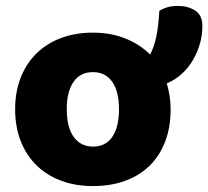

<svg xmlns="http://www.w3.org/2000/svg" viewBox="-20 -611 702 647"><path d="M555 -243Q555 -181 536 -132.5Q517 -84 482.5 -51Q448 -18 400 -1Q352 16 293 16Q234 16 186 -2Q138 -20 103.5 -53.5Q69 -87 50 -135Q31 -183 31 -243Q31 -302 50 -350Q69 -398 103.5 -431.5Q138 -465 186 -483Q234 -501 293 -501Q353 -501 402 -481.5Q451 -462 486 -427Q500 -455 507 -489Q514 -523 517 -575Q531 -583 545.5 -587Q560 -591 581 -591Q613 -591 637.5 -575.5Q662 -560 662 -523Q662 -494 654 -465Q646 -436 631 -410Q616 -384 593.5 -363Q571 -342 542 -330Q548 -310 551.5 -288Q555 -266 555 -243ZM205 -243Q205 -182 228.5 -149.5Q252 -117 294 -117Q336 -117 358.5 -150Q381 -183 381 -243Q381 -303 358 -335.5Q335 -368 293 -368Q251 -368 228 -335.5Q205 -303 205 -243Z"/></svg>

Font: Baloo Tamma
Style: Regular
Weight: 400
Designer: Divya Kowshik and Ek Type
Foundry: Ek Type
Version: Version 1.443;PS 1.000;hotconv 16.6.51;makeotf.lib2.5.65220;